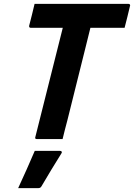

<svg xmlns="http://www.w3.org/2000/svg" viewBox="-20 -720 694 994"><path d="M304 0H171Q159 0 163 -11Q198 -152 234 -293.5Q270 -435 305 -576H139Q134 -576 132 -579.5Q130 -583 131 -587Q139 -617 145.5 -644Q152 -671 159 -700H645Q650 -700 652.5 -696.5Q655 -693 653 -689Q646 -660 639.5 -633Q633 -606 625 -576H448L424 -479Q400 -384 376.5 -288.5Q353 -193 329 -98Q322 -71 315.5 -46.5Q309 -22 304 0ZM160 61H290Q296 61 299 64.5Q302 68 298 74Q271 117 246.5 157.5Q222 198 195 244Q193 248 189 251Q185 254 178 254H74Q97 204 119 155Q141 106 160 61Z"/></svg>

Font: Recursive Mn Lnr St
Style: Bold Italic
Weight: 700
Italic angle: -15°
Monospace: yes
Version: Version 1.079;hotconv 1.0.112;makeotfexe 2.5.65598; ttfautoh